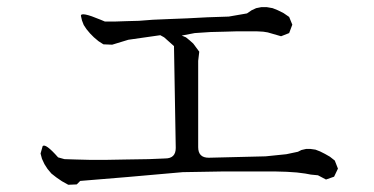

<svg xmlns="http://www.w3.org/2000/svg" viewBox="-20 -635 1040 534"><path d="M724.6 -544.9 711.9 -546.9 693.4 -547.9H668.9H639.6L605.5 -546.9L565.4 -545.9L521.5 -543L485.4 -536.1L497.1 -531.2L507.8 -522.5L517.6 -513.7L534.2 -491.2L531.2 -465.8V-225.6Q531.2 -196.3 560.5 -196.3L718.8 -200.2L776.4 -206.1L808.6 -212.9L818.4 -217.8L831.1 -220.7H843.8L857.4 -218.8L870.1 -213.9L883.8 -207L897.5 -199.2L911.1 -188.5L919.9 -166L909.2 -143.6L886.7 -135.7L864.3 -147.5L844.7 -149.4L829.1 -152.3L805.7 -155.3L777.3 -157.2L742.2 -158.2H656.2H604.5L546.9 -157.2L488.3 -156.2L334 -142.6L203.1 -131.8L193.4 -122.1L169.9 -121.1L152.3 -130.9L136.7 -141.6L123 -152.3L112.3 -165L103.5 -178.7L96.7 -193.4L92.8 -208L98.6 -228.5Q106.4 -237.3 141.6 -197.3L159.2 -192.4L190.4 -191.4L229.5 -190.4H276.4L331.1 -191.4L393.6 -192.4L439.5 -194.3Q468.8 -194.3 468.8 -223.6L463.9 -506.8L436.5 -531.2L425.8 -537.1L336.9 -524.4L292 -510.7L267.6 -511.7L253.9 -520.5L241.2 -531.2L230.5 -542L220.7 -553.7L212.9 -565.4L208 -578.1L205.1 -590.8Q204.1 -603.5 259.8 -580.1L271.5 -575.2H302.7L332 -576.2L366.2 -577.1L405.3 -580.1L450.2 -582L501 -584L556.6 -586.9L616.2 -588.9L667 -597.7L679.7 -606.4L692.4 -612.3L707 -615.2H721.7L738.3 -612.3L752.9 -606.4L768.6 -598.6L784.2 -587.9L793 -566.4L784.2 -543L761.7 -534.2Z"/></svg>

Font: B2 Hana
Style: Regular
Weight: 500
Version: 2020-08-05; (max)